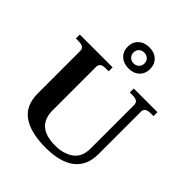

<svg xmlns="http://www.w3.org/2000/svg" viewBox="-261 -1136 1308 1308"><g transform="rotate(45 393.0 -482.0)"><path d="M308 -872Q308 -918 338 -946Q368 -974 417 -974Q465 -974 494.5 -946Q524 -918 524 -872Q524 -827 494.5 -799Q465 -771 417 -771Q368 -771 338 -799Q308 -827 308 -872ZM470 -872Q470 -895 454.5 -909.5Q439 -924 417 -924Q394 -924 379 -910Q364 -896 364 -872Q364 -849 379 -834.5Q394 -820 417 -820Q439 -820 454.5 -834.5Q470 -849 470 -872ZM100 -215V-624Q100 -662 46 -662H19V-700H335V-662H307Q253 -662 253 -624V-204Q253 -46 436 -46Q513 -46 566.5 -83Q620 -120 620 -204V-624Q620 -662 566 -662H539V-700H767V-662H739Q685 -662 685 -624V-215Q685 -103 612 -46.5Q539 10 400 10Q254 10 177 -44Q100 -98 100 -215Z"/></g></svg>

Font: Taviraj DemiBold
Style: Regular
Weight: 600
Designer: Katatrad Team
Foundry: CadsonDemak
Version: Version 1.030